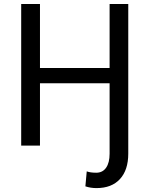

<svg xmlns="http://www.w3.org/2000/svg" viewBox="-20 -731 752 964"><path d="M180.7 -710.9V-389.6H530.3V-710.9H624V40.5Q624 122.6 582.3 168Q540.5 213.4 464.4 213.4Q435.1 213.4 408.7 204.6L415.5 129.4Q433.6 136.2 463.4 136.2Q495.1 136.2 512.7 111.1Q530.3 85.9 530.3 41V-313H180.7V0H86.4V-710.9Z"/></svg>

Font: MAUL
Style: Regular
Weight: 400
Designer: MAUL
Version: Version 1.0; 2020; ttfautohint (v1.8.3)